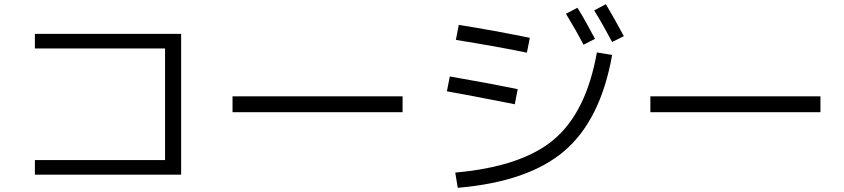

<svg xmlns="http://www.w3.org/2000/svg" viewBox="-20 -859 4040 919"><path d="M147 -697H847V-23H147V-93H770V-627H147Z M1093 -322V-398H1907V-322Z M2159 -33Q2477 -61 2631.5 -191.5Q2786 -322 2837 -608L2910 -596Q2855 -286 2682.5 -137.5Q2510 11 2171 40ZM2689 -793 2744 -822Q2785 -755 2828 -673L2773 -645Q2737 -714 2689 -793ZM2824 -809 2880 -839Q2920 -772 2966 -686L2910 -658Q2866 -741 2824 -809ZM2119 -422 2133 -493Q2308 -463 2458 -432L2444 -360Q2206 -407 2119 -422ZM2162 -668 2176 -740Q2350 -712 2516 -678L2502 -607Q2361 -636 2162 -668Z M3093 -322V-398H3907V-322Z"/></svg>

Font: M PLUS 1p
Style: Regular
Weight: 400
Version: Version 1.062